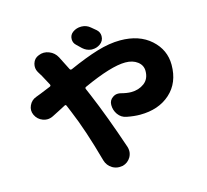

<svg xmlns="http://www.w3.org/2000/svg" viewBox="-120 -961 1240 1149"><g transform="rotate(-15 500.0 -386.5)"><path d="M562.5 -777.3Q581.1 -760.7 581.1 -736.3Q581.1 -706.1 555.7 -688.5Q534.2 -673.8 508.8 -673.8Q504.9 -673.8 501 -673.8Q471.7 -676.8 449.2 -697.3Q434.6 -711.9 420.9 -724.6Q403.3 -740.2 403.3 -763.7Q403.3 -791 425.8 -806.6Q448.2 -822.3 476.6 -822.3Q478.5 -822.3 480.5 -822.3Q510.7 -821.3 533.2 -801.8Q547.9 -789.1 562.5 -777.3ZM158.2 -625Q147.5 -642.6 147.5 -661.1Q147.5 -670.9 150.4 -681.6Q159.2 -711.9 188.5 -722.7Q204.1 -729.5 220.7 -729.5Q237.3 -729.5 253.9 -722.7Q286.1 -710 302.7 -678.7Q305.7 -672.9 307.6 -668.9Q313.5 -658.2 344.7 -595.7Q348.6 -586.9 358.4 -590.8Q459 -635.7 536.6 -659.2Q614.3 -682.6 680.7 -682.6Q798.8 -682.6 870.1 -618.7Q941.4 -554.7 941.4 -461.9Q941.4 -350.6 869.6 -286.1Q797.9 -221.7 682.6 -221.7Q645.5 -221.7 600.6 -230.5Q568.4 -236.3 548.8 -263.7Q530.3 -290 530.3 -322.3Q530.3 -351.6 553.7 -367.2Q568.4 -377.9 585.9 -377.9Q594.7 -377.9 602.5 -376Q639.6 -366.2 666 -366.2Q712.9 -366.2 747.1 -391.6Q781.2 -417 781.2 -466.8Q781.2 -502 752 -524.4Q722.7 -546.9 676.8 -546.9Q588.9 -546.9 413.1 -466.8Q404.3 -462.9 408.2 -454.1L425.8 -413.1Q490.2 -260.7 559.6 -54.7Q563.5 -42 563.5 -29.3Q563.5 -10.7 553.7 7.8Q536.1 38.1 502.9 46.9Q491.2 48.8 481.4 48.8Q459 48.8 438.5 37.1Q408.2 18.6 398.4 -15.6Q343.8 -214.8 288.1 -346.7L271.5 -386.7Q267.6 -396.5 259.8 -391.6Q247.1 -384.8 217.8 -369.6Q188.5 -354.5 174.8 -347.7Q157.2 -338.9 138.7 -338.9Q126 -338.9 112.3 -343.8Q80.1 -355.5 65.4 -386.7Q58.6 -401.4 58.6 -416Q58.6 -430.7 65.4 -445.3Q79.1 -475.6 110.4 -486.3Q128.9 -493.2 138.7 -497.1Q163.1 -506.8 203.1 -523.4Q211.9 -527.3 208 -536.1Q187.5 -575.2 174.8 -597.7Q168 -610.4 158.2 -625Z"/></g></svg>

Font: Gen Jyuu GothicX Heavy
Style: Bold
Weight: 900
Designer: [Source Han Sans]
Ryoko NISHIZUKA  (kana & ideographs); Paul D. Hunt (Latin, Greek & Cyrillic); Wenlong ZHANG  (bopomofo
Version: Version 1.002.20150607